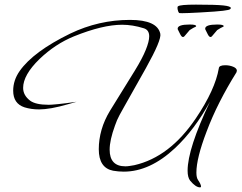

<svg xmlns="http://www.w3.org/2000/svg" viewBox="-20 -726 1044 830"><path d="M845 84Q826 84 802 55Q791 41 791 12Q791 -83 888 -287Q821 -165 737 -86Q628 16 515 16Q504 16 492 15Q480 14 469 12Q407 0 407 -81Q407 -123 419 -165Q431 -207 456 -248L563 -421Q595 -473 610 -510Q625 -547 625 -569Q625 -597 601 -604Q553 -619 508 -619Q424 -619 300 -569Q219 -536 151 -471Q80 -402 80 -346Q80 -314 110 -291Q134 -273 191 -273Q202 -273 232 -276Q262 -279 311 -286L276 -276Q235 -264 203.5 -258.5Q172 -253 149 -253Q115 -253 86 -262Q37 -278 37 -334Q37 -379 65 -419Q124 -503 284 -581Q407 -640 542 -640Q660 -640 673 -580Q679 -554 611 -432Q575 -368 552.5 -328Q530 -288 517 -265Q504 -242 497 -229Q490 -216 486 -206.5Q482 -197 477 -183Q454 -120 454 -79Q454 -7 522 -7Q530 -7 540 -8.5Q550 -10 561 -12Q714 -47 827 -215Q910 -338 926 -431Q927 -444 954 -444Q972 -444 988 -437.5Q1004 -431 1004 -420Q1004 -419 1002 -413Q962 -349 929.5 -285Q897 -221 873 -157Q829 -42 829 20Q829 42 836 52Q849 71 849 80Q849 84 845 84ZM890 -566Q884 -566 878 -578Q870 -595 868.5 -597Q867 -599 867 -602Q867 -620 919 -620Q947 -620 947 -613Q947 -612 946 -611Q936 -607 919 -596L896 -569Q893 -566 890 -566ZM771 -566Q765 -566 759 -578Q751 -595 749.5 -597Q748 -599 748 -602Q748 -620 800 -620Q828 -620 828 -613Q828 -612 827 -611Q817 -607 800 -596L777 -569Q774 -566 771 -566ZM768 -669Q755 -669 754 -670Q750 -675 748 -685Q746 -698 750 -699Q759 -706 827 -706Q913 -706 945.5 -702.5Q978 -699 978 -691Q977 -690 976.5 -688.5Q976 -687 974 -686Q972 -683 944.5 -679.5Q917 -676 843 -672Q789 -669 768 -669Z"/></svg>

Font: Ephesis
Style: Regular
Weight: 400
Designer: Robert E. Leuschke
Foundry: Robert E. Leuschke
Version: Version 1.010; ttfautohint (v1.8.3)